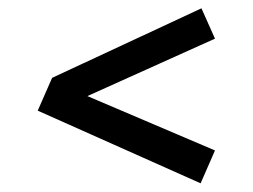

<svg xmlns="http://www.w3.org/2000/svg" viewBox="-20 -593 602 457"><path d="M188 -364.3 491.7 -234.9 457.5 -156.7 69.8 -329.6 104 -407.7 459.5 -573.2 491.7 -501Z"/></svg>

Font: NovaMono
Style: Regular
Weight: 400
Monospace: yes
Version: Version 1.2